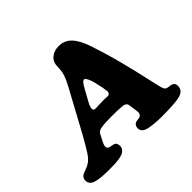

<svg xmlns="http://www.w3.org/2000/svg" viewBox="-186 -937 1158 1158"><g transform="rotate(-45 393.0 -358.5)"><path d="M249 -178.7 225.1 -132.3Q215.8 -112.8 215.8 -104.5Q215.8 -88.4 230.5 -82.5Q236.3 -81.1 247.8 -79.3Q259.3 -77.6 264.6 -75.7Q282.7 -68.8 282.7 -42.5Q282.7 -27.3 274.4 -17.1Q266.1 -6.8 253.7 -1Q241.2 4.9 219.7 8.1Q198.2 11.2 179.4 12Q160.6 12.7 132.3 12.7Q55.7 12.7 21 1Q-13.7 -10.7 -13.7 -43.5Q-13.7 -67.4 9.3 -79.1Q13.7 -81.5 34.9 -88.9Q56.2 -96.2 69.8 -106Q89.4 -117.7 111.3 -150.6Q133.3 -183.6 173.8 -256.8L311.5 -510.7Q335.9 -555.7 344.7 -583.7Q353.5 -611.8 353.5 -645Q353.5 -686.5 380.4 -708.5Q407.2 -730.5 445.8 -730.5Q495.1 -730.5 527.6 -696Q560.1 -661.6 584.5 -589.4Q597.7 -550.3 609.9 -509.5Q622.1 -468.8 629.9 -440.9Q637.7 -413.1 649.4 -366Q661.1 -318.8 665.8 -299.6Q670.4 -280.3 683.6 -222.4Q696.8 -164.6 700.7 -147Q706.1 -122.1 711.4 -108.4Q716.8 -94.7 726.6 -90.8Q734.4 -87.9 747.6 -86.4Q760.7 -85 767.1 -82.5Q785.6 -75.2 785.6 -51.8Q785.6 -14.2 745.1 -1.5Q708 10.7 590.3 10.7Q523.4 10.7 481.9 2Q432.6 -7.3 432.6 -42Q432.6 -66.9 452.1 -75.7Q458 -78.1 468.8 -79.1Q479.5 -80.1 484.4 -81.5Q503.9 -86.9 503.9 -108.4Q503.9 -112.8 502 -127.4L495.1 -176.8Q491.2 -199.2 463.4 -201.7Q430.7 -205.1 372.6 -205.1Q315.4 -205.1 285.6 -200.2Q257.3 -195.8 249 -178.7ZM403.3 -308.6Q414.6 -308.6 426.3 -307.9Q438 -307.1 440.4 -307.1Q450.7 -307.1 456.3 -313.2Q461.9 -319.3 461.9 -329.1Q461.9 -335 456.5 -365.2L445.3 -416Q440.4 -439.9 430.4 -460Q420.4 -480 412.1 -480Q403.8 -480 395.3 -469.2Q386.7 -458.5 373.5 -434.6L333.5 -361.8Q319.8 -335.9 319.8 -320.8Q319.8 -313.5 325.2 -309.8Q330.6 -306.2 337.4 -306.2Q339.4 -306.2 364.7 -307.4Q390.1 -308.6 403.3 -308.6Z"/></g></svg>

Font: Cooper* ExtraBold
Style: Italic
Weight: 800
Italic angle: -7°
Designer: Owen Earl
Foundry: indestructible type*
Version: Version 0.001